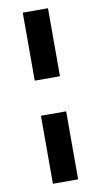

<svg xmlns="http://www.w3.org/2000/svg" viewBox="-89 -741 453 862"><g transform="rotate(-10 137.5 -310.0)"><path d="M195 -700H80V-390H195ZM195 -230H80V80H195Z"/></g></svg>

Font: Goli Medium
Style: Regular
Weight: 500
Designer: jaikishan Patel
Foundry: MagicType
Version: Version 1.000;Glyphs 3.2 (3242)